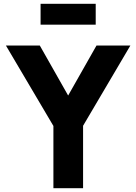

<svg xmlns="http://www.w3.org/2000/svg" viewBox="-20 -983 712 1003"><path d="M259 0H414V-326L661 -745H484L336 -484L188 -745H11L259 -325ZM192 -854H480V-963H192Z"/></svg>

Font: Plus Jakarta Sans ExtraBold
Style: Regular
Weight: 800
Designer: Gumpita Rahayu
Foundry: Tokotype
Version: Version 2.004; ttfautohint (v1.8.3)